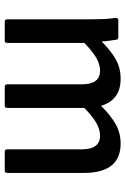

<svg xmlns="http://www.w3.org/2000/svg" viewBox="124 -666 541 830"><g transform="rotate(90 395.0 -250.5)"><path d="M74 0Q63 0 63 -11V-366Q63 -394 62 -424Q61 -454 57 -478Q56 -491 68 -491H141Q150 -491 151 -483Q153 -469 155.5 -452.5Q158 -436 159 -419Q200 -460 237 -480.5Q274 -501 320 -501Q412 -501 437 -416Q479 -459 517 -480Q555 -501 600 -501Q727 -501 727 -342V-11Q727 0 716 0H635Q625 0 625 -11V-334Q625 -412 566 -412Q539 -412 511 -396Q483 -380 446 -344V-11Q446 0 436 0H355Q344 0 344 -11V-334Q344 -412 285 -412Q258 -412 230 -396Q202 -380 165 -344V-11Q165 0 155 0Z"/></g></svg>

Font: Sofia Sans Extra Cond
Style: Bold
Weight: 700
Width: 1
Designer: Botio Nikoltchev, Ani Petrova
Foundry: lettersoup
Version: Version 4.100; ttfautohint (v1.8.3)